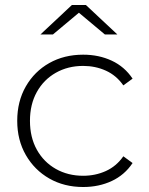

<svg xmlns="http://www.w3.org/2000/svg" viewBox="-20 -745 595 769"><path d="M313 4Q237 4 177.5 -30Q118 -64 83.5 -124Q49 -184 49 -261Q49 -339 83.5 -399Q118 -459 177.5 -492.5Q237 -526 313 -526Q376 -526 427.5 -502Q479 -478 511 -430L474 -403Q446 -443 404 -462Q362 -481 313 -481Q252 -481 203.5 -453.5Q155 -426 127.5 -376.5Q100 -327 100 -261Q100 -195 127.5 -145.5Q155 -96 203.5 -68.5Q252 -41 313 -41Q362 -41 404 -60Q446 -79 474 -119L511 -92Q479 -44 427.5 -20Q376 4 313 4ZM142 -607 268 -725H324L450 -607H400L296 -694L192 -607Z"/></svg>

Font: Montserrat Z Light
Style: Regular
Weight: 300
Designer: Julieta Ulanovsky
Foundry: Julieta Ulanovsky
Version: Version 8.000